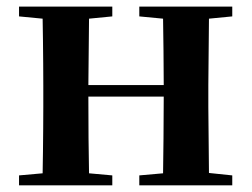

<svg xmlns="http://www.w3.org/2000/svg" viewBox="-20 -556 755 576"><path d="M397.9 -506.8V-536.1H676.8V-506.8L606.9 -500L605 -300.8V-234.9L606.9 -37.1L676.8 -29.8V0H397.9V-29.8L469.2 -36.1Q469.7 -79.6 470.5 -141.4Q471.2 -203.1 471.2 -266.1H245.1Q245.1 -203.1 245.6 -141.4Q246.1 -79.6 247.1 -36.1L316.9 -29.8V0H37.1V-29.8L107.9 -36.1Q108.4 -64.9 108.9 -100.6Q109.4 -136.2 109.6 -171.6Q109.9 -207 109.9 -234.9V-300.8Q109.9 -329.1 109.6 -364.5Q109.4 -399.9 108.9 -435.5Q108.4 -471.2 107.9 -500L37.1 -506.8V-536.1H316.9V-506.8L247.1 -500L245.1 -300.8H471.2Q471.2 -347.7 470.5 -403.3Q469.7 -459 469.2 -500Z"/></svg>

Font: Source Han Serif TW
Style: Bold
Weight: 700
Designer: Ryoko NISHIZUKA Ë•øÂ°öÊ∂ºÂ≠ê (kana & ideographs); Frank Grie√ühammer (Latin, Greek & Cyrillic); Wenlong ZHANG Âº†ÊñáÈæô 
Foundry: Adobe
Version: Version 2.003;hotconv 1.1.1;makeotfexe 2.6.0